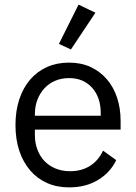

<svg xmlns="http://www.w3.org/2000/svg" viewBox="-20 -799 589 831"><path d="M279 12Q226 12 183.5 -7Q141 -26 110.5 -61.5Q80 -97 63.5 -146.5Q47 -196 47 -258Q47 -319 63.5 -369Q80 -419 110.5 -454.5Q141 -490 183.5 -509Q226 -528 279 -528Q331 -528 372 -509Q413 -490 442 -456.5Q471 -423 486.5 -377Q502 -331 502 -276V-238H131V-214Q131 -181 141.5 -152.5Q152 -124 171.5 -103Q191 -82 219.5 -70Q248 -58 284 -58Q333 -58 369.5 -81Q406 -104 426 -147L483 -106Q458 -53 405 -20.5Q352 12 279 12ZM279 -461Q246 -461 219 -449.5Q192 -438 172.5 -417Q153 -396 142 -367.5Q131 -339 131 -305V-298H416V-309Q416 -378 378.5 -419.5Q341 -461 279 -461ZM287 -585 235 -609 320 -779 393 -744Z"/></svg>

Font: IBM Plex Sans Thai
Style: Regular
Weight: 400
Designer: Mike Abbink, Paul van der Laan, Pieter van Rosmalen, Ben Mitchell, Mark Frömberg
Foundry: Bold Monday
Version: Version 1.1